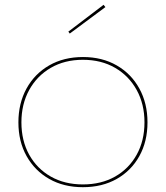

<svg xmlns="http://www.w3.org/2000/svg" viewBox="-20 -770 690 798"><path d="M324.5 8Q245 8 184.8 -26.2Q124.5 -60.5 90.5 -121.2Q56.5 -182 56.5 -261.5Q56.5 -340.5 90.2 -402Q124 -463.5 184.5 -498.2Q245 -533 325 -533Q404.5 -533 465 -498.2Q525.5 -463.5 559.2 -402Q593 -340.5 593 -261.5Q593 -182 559.2 -121.2Q525.5 -60.5 465 -26.2Q404.5 8 324.5 8ZM324.5 -3.5Q401 -3.5 458.5 -36.2Q516 -69 548.2 -127.2Q580.5 -185.5 580.5 -261.5Q580.5 -337 548.2 -395.8Q516 -454.5 458.5 -488Q401 -521.5 324.5 -521.5Q248.5 -521.5 191 -488Q133.5 -454.5 101.2 -395.8Q69 -337 69 -261.5Q69 -185.5 101.2 -127.2Q133.5 -69 191 -36.2Q248.5 -3.5 324.5 -3.5ZM410.5 -750 418 -740.5 270 -630.5 264 -638.5Z"/></svg>

Font: Hepta Slab ExtraLight Thin
Style: Regular
Weight: 250
Version: Version 1.102